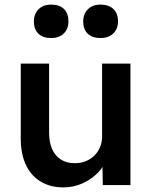

<svg xmlns="http://www.w3.org/2000/svg" viewBox="-20 -803 658 833"><path d="M70 -202V-527H193V-228Q193 -186 206 -156.5Q219 -127 244 -111Q269 -95 304 -95Q330 -95 351.5 -103.5Q373 -112 389 -127.5Q405 -143 414 -164.5Q423 -186 423 -211V-527H546V0H426L424 -110L446 -122Q434 -84 405.5 -54.5Q377 -25 338 -7.5Q299 10 255 10Q198 10 156 -15.5Q114 -41 92 -88.5Q70 -136 70 -202ZM341 -710Q341 -742 361 -762.5Q381 -783 416 -783Q452 -783 472 -764Q492 -745 492 -710Q492 -678 471.5 -658Q451 -638 416 -638Q380 -638 360.5 -657Q341 -676 341 -710ZM127 -710Q127 -742 147 -762.5Q167 -783 202 -783Q238 -783 257.5 -764Q277 -745 277 -710Q277 -678 257 -658Q237 -638 202 -638Q166 -638 146.5 -657Q127 -676 127 -710Z"/></svg>

Font: Mach Medium
Style: Regular
Weight: 500
Version: Version 1.002